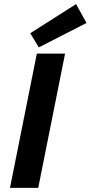

<svg xmlns="http://www.w3.org/2000/svg" viewBox="-20 -912 440 932"><path d="M28.5 0 158.8 -651.8H295.9L165.6 0ZM168.5 -682 126.8 -750.7 349.2 -892.1 400 -800.6Z"/></svg>

Font: Source Sans Variable
Style: Italic
Weight: 200
Italic angle: -11°
Designer: Paul D. Hunt
Foundry: Adobe Systems Incorporated
Version: Version 3.006;hotconv 1.0.111;makeotfexe 2.5.65597